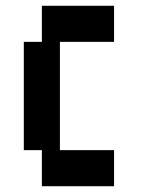

<svg xmlns="http://www.w3.org/2000/svg" viewBox="-20 -770 540 665"><path d="M125 -750H375V-625H187.5V-250H375V-125H125V-250H62.5V-625H125Z"/></svg>

Font: Amiga Topaz Unicode Rus
Style: Regular
Weight: 400
Designer: dMG of Trueschool and Divine Stylers
Foundry: dMG of Trueschool and Divine Stylers
Version: Version 1.1